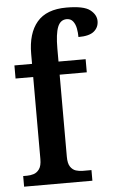

<svg xmlns="http://www.w3.org/2000/svg" viewBox="-54 -808 513 846"><g transform="rotate(-5 202.0 -385.0)"><path d="M18 0V-47H35Q50 -47 64.5 -51.5Q79 -56 89.5 -70.5Q100 -85 100 -115V-478H22V-536H100V-580Q100 -671 142 -720.5Q184 -770 272 -770Q349 -770 376.5 -748.5Q404 -727 404 -699Q404 -671 383 -653.5Q362 -636 314 -636Q314 -655 310.5 -674Q307 -693 297 -706Q287 -719 269 -719Q241 -719 229 -688.5Q217 -658 217 -594V-536H337V-478H217V-115Q217 -85 227 -70.5Q237 -56 251.5 -51.5Q266 -47 281 -47H320V0Z"/></g></svg>

Font: Noto Serif Thai Condensed SemiBold
Style: Regular
Weight: 600
Width: 3
Designer: Monotype Design Team
Foundry: Monotype Imaging Inc.
Version: Version 2.002; ttfautohint (v1.8.4.7-5d5b)